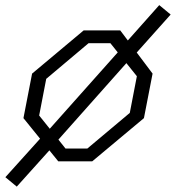

<svg xmlns="http://www.w3.org/2000/svg" viewBox="-26 -616 671 733"><path d="M38 96.5 162.5 -42 196.5 0H326L523.5 -165L556.5 -335L496 -415.5L625.5 -560.5L582 -596.5L462 -461.5L433 -500H293.5L96.5 -335L63.5 -165L127 -86.5L-5.5 60.5ZM123.5 -175 150.5 -315 312 -451H395.5L423.5 -416L164 -124.5ZM197 -83 456.5 -375 496.5 -325 469.5 -185 307.5 -49H224Z"/></svg>

Font: Monaspace Krypton ExtraLight
Style: Italic
Weight: 200
Italic angle: -11°
Designer: Riley Cran & the Lettermatic Team
Foundry: Lettermatic
Version: Version 1.101 (Monaspace Krypton)